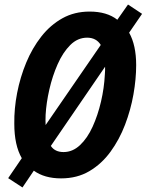

<svg xmlns="http://www.w3.org/2000/svg" viewBox="-20 -776 646 846"><path d="M79 50 16 9 76 -79Q43 -136 43 -231Q42 -297 55.5 -366.5Q69 -436 95.5 -500Q122 -564 162 -615Q202 -666 255 -695.5Q308 -725 375 -725Q451 -725 497 -689L544 -756L606 -715L549 -632Q580 -577 580 -489Q580 -428 568 -360Q556 -292 531 -226.5Q506 -161 467 -107.5Q428 -54 374 -22Q320 10 249 10Q176 10 129 -24ZM424 -578Q404 -610 364 -610Q322 -610 289.5 -577.5Q257 -545 234 -493Q211 -441 197.5 -382Q184 -323 181 -270Q180 -246 181 -225ZM260 -106Q300 -106 332.5 -136.5Q365 -167 388 -217.5Q411 -268 425 -328Q439 -388 442 -448Q443 -456 443 -465Q443 -474 443 -482L204 -133Q222 -106 260 -106Z"/></svg>

Font: Noto Sans Condensed
Style: Bold Italic
Weight: 700
Width: 3
Italic angle: -12°
Designer: Monotype Design Team
Foundry: Monotype Imaging Inc.
Version: Version 2.013; ttfautohint (v1.8.4.7-5d5b)